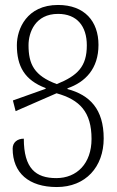

<svg xmlns="http://www.w3.org/2000/svg" viewBox="-20 -744 473 774"><path d="M252 -385V-388C324 -413 377 -467 377 -563C377 -658 321 -724 214 -724C88 -724 48 -627 48 -562C48 -477 79 -421 164 -389V-386L32 -339L43 -296L208 -368C302 -342 349 -292 349 -184C349 -85 290 -26 207 -26C124 -26 76 -65 76 -185C50 -185 31 -170 31 -145C31 -47 96 10 209 10C325 10 398 -71 398 -186C398 -304 342 -361 252 -385ZM95 -562C95 -613 122 -688 214 -688C290 -688 330 -639 330 -561C330 -476 293 -439 209 -405C117 -439 95 -486 95 -562Z"/></svg>

Font: Noto Serif Armenian ExtraCondensed Light
Style: Regular
Weight: 300
Width: 2
Designer: Monotype Design Team
Foundry: Monotype Imaging Inc.
Version: Version 2.008